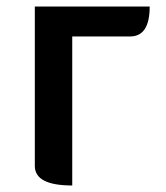

<svg xmlns="http://www.w3.org/2000/svg" viewBox="-20 -570 509 590"><path d="M202 0Q87 0 87 -60V-550H440Q440 -458 380 -458H202V0Z"/></svg>

Font: Swei Half Moon CJK SC
Style: Medium
Weight: 500
Version: Version 2.071